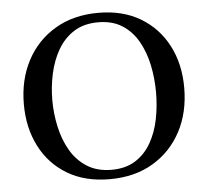

<svg xmlns="http://www.w3.org/2000/svg" viewBox="-52 -766 906 836"><g transform="rotate(-5 401.0 -348.0)"><path d="M752 -354Q752 -246 708 -163Q664 -80 584 -32.5Q504 15 395 15Q287 15 210 -31Q133 -77 91.5 -158Q50 -239 50 -342Q50 -449 94 -532.5Q138 -616 218.5 -663.5Q299 -711 407 -711Q514 -711 591 -665Q668 -619 710 -538.5Q752 -458 752 -354ZM628 -344Q628 -405 616 -463Q604 -521 577.5 -568Q551 -615 508 -642.5Q465 -670 403 -670Q340 -670 296.5 -642Q253 -614 226.5 -568Q200 -522 187.5 -465Q175 -408 175 -349Q175 -291 187.5 -233.5Q200 -176 227 -129Q254 -82 298.5 -53.5Q343 -25 406 -25Q468 -25 510.5 -52Q553 -79 579 -124.5Q605 -170 616.5 -227Q628 -284 628 -344Z"/></g></svg>

Font: Tiro Tamil
Style: Regular
Weight: 400
Designer: Tamil: Fernando Mello & Fiona Ross. Latin: John Hudson.
Foundry: Tiro Typeworks Ltd.
Version: Version 1.52